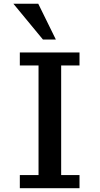

<svg xmlns="http://www.w3.org/2000/svg" viewBox="-20 -986 525 1007"><path d="M84 1V-67.9H182.1V-642.6H84V-710.9H397V-642.6H300.8V-67.9H397V1ZM205.1 -778.8 50.3 -966.3H180.7L272.9 -778.8Z"/></svg>

Font: Comme Medium
Style: Regular
Weight: 500
Version: Version 1.000;gftools[0.9.27]